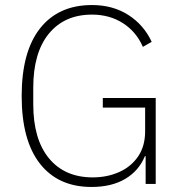

<svg xmlns="http://www.w3.org/2000/svg" viewBox="-20 -730 716 762"><path d="M66 -349Q66 -525 139 -617.5Q212 -710 345 -710Q428 -710 489.5 -670.5Q551 -631 582 -564L547 -544Q521 -604 468 -638Q415 -672 345 -672Q236 -672 174 -596.5Q112 -521 112 -382V-316Q112 -177 174.5 -101.5Q237 -26 348 -26Q405 -26 452.5 -47Q500 -68 528 -109Q556 -150 556 -209V-303H388V-341H598V0H558V-110H555Q531 -52 477 -20Q423 12 343 12Q211 12 138.5 -80.5Q66 -173 66 -349Z"/></svg>

Font: Anuphan ExtraLight
Style: Regular
Weight: 200
Designer: Cadson Demak
Version: Version 3.001